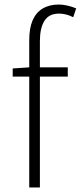

<svg xmlns="http://www.w3.org/2000/svg" viewBox="-20 -827 356 847"><path d="M109 0V-650Q109 -703 124 -737.5Q139 -772 168.5 -789.5Q198 -807 239 -807Q257 -807 277 -802.5Q297 -798 316 -790L303 -751Q272 -767 240 -767Q196 -767 176 -735Q156 -703 156 -646V0ZM36 -489V-525L110 -530H279V-489Z"/></svg>

Font: Noto Sans TC Thin ExtraLight
Style: Regular
Weight: 250
Version: Version 2.004-H2;hotconv 1.0.118;makeotfexe 2.5.65603